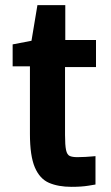

<svg xmlns="http://www.w3.org/2000/svg" viewBox="-20 -711 430 744"><path d="M257 13Q206 13 170 -2.5Q134 -18 115 -62.5Q96 -107 96 -192V-454H29V-539L102 -553L125 -691H233V-556H352V-451H232V-188Q232 -148 236 -129.5Q240 -111 250.5 -106.5Q261 -102 280 -102Q295 -102 311.5 -103Q328 -104 339 -105Q350 -106 350 -106V4Q350 4 323 8.5Q296 13 257 13Z"/></svg>

Font: Ruda ExtraBold
Style: Regular
Weight: 800
Designer: Mariela Monsalve and Angelina Sanchez
Foundry: Mariela Monsalve and Angelina Sanchez
Version: Version 2.000